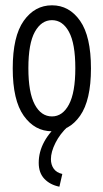

<svg xmlns="http://www.w3.org/2000/svg" viewBox="-20 -487 390 724"><path d="M176 8Q111 8 69.5 -50.5Q28 -109 28 -229Q28 -350 69.5 -408.5Q111 -467 176 -467Q241 -467 282 -408.5Q323 -350 323 -229Q323 -109 282 -50.5Q241 8 176 8ZM176 -48Q216 -48 240 -93Q264 -138 264 -230Q264 -323 240 -367Q216 -411 176 -411Q136 -411 111.5 -367Q87 -323 87 -230Q87 -138 111 -93Q135 -48 176 -48ZM215 169 204 217Q169 210 147.5 187.5Q126 165 126 127Q126 44 210 -27L236 -10Q206 18 189 52Q172 86 172 113Q172 134 182.5 149Q193 164 215 169Z"/></svg>

Font: Inconsolata ExtraCondensed
Style: Regular
Weight: 400
Width: 2
Monospace: yes
Designer: Raph Levien, Cyreal, Brenton Simpson
Foundry: Raph Levien, Cyreal, Google
Version: Version 3.001; ttfautohint (v1.8.2.53-6de2)